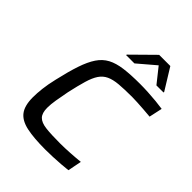

<svg xmlns="http://www.w3.org/2000/svg" viewBox="-251 -1045 1191 1191"><g transform="rotate(45 344.5 -449.5)"><path d="M357 8Q256 8 193 -5.5Q130 -19 101.5 -56.5Q73 -94 73 -167Q73 -202 78 -245.5Q83 -289 96 -344Q117 -436 138 -498.5Q159 -561 185.5 -600.5Q212 -640 250.5 -660.5Q289 -681 346 -688.5Q403 -696 485 -696Q518 -696 555.5 -694Q593 -692 628.5 -688.5Q664 -685 689 -681L670 -594Q639 -597 609.5 -599Q580 -601 554 -602.5Q528 -604 508 -604Q439 -604 393 -600Q347 -596 317 -582Q287 -568 268 -539.5Q249 -511 235 -463.5Q221 -416 205 -344Q195 -293 188.5 -253.5Q182 -214 182 -184Q182 -138 202.5 -116.5Q223 -95 269.5 -89.5Q316 -84 396 -84Q434 -84 482 -87Q530 -90 567 -94L549 -3Q524 0 491 2.5Q458 5 423 6.5Q388 8 357 8ZM297 -761 298 -766 441 -907H539L626 -766L625 -761H563L485 -859L370 -761Z"/></g></svg>

Font: Saira Expanded Medium
Style: Italic
Weight: 500
Width: 7
Italic angle: -12°
Designer: Hector Gatti with collaboration of the Omnibus-Type team
Foundry: Omnibus-Type
Version: Version 1.101